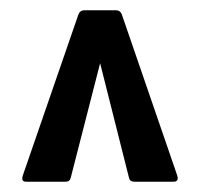

<svg xmlns="http://www.w3.org/2000/svg" viewBox="-20 -703 388 373"><path d="M30.6 -350Q20.3 -350 24.4 -362.3L132.5 -675.4Q135.8 -683 143.2 -683H205.8Q213.2 -683 216.5 -675.4L323.9 -363.3Q328.5 -350 317.4 -350H241Q232.2 -350 230.6 -357.6L174.5 -580.2L117.4 -357.6Q115.6 -350 107.4 -350Z"/></svg>

Font: Sofia Sans Extra Condensed
Style: Regular
Weight: 400
Designer: Botio Nikoltchev, Ani Petrova
Foundry: lettersoup
Version: Version 4.101